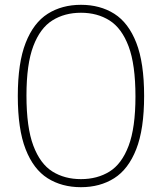

<svg xmlns="http://www.w3.org/2000/svg" viewBox="-20 -769 673 798"><path d="M316.5 9Q237 9 178 -28.2Q119 -65.5 86.5 -148.8Q54 -232 54 -370Q54 -508 86.8 -591.2Q119.5 -674.5 178.5 -711.8Q237.5 -749 316.5 -749Q396 -749 455 -711.8Q514 -674.5 546.5 -591.2Q579 -508 579 -370Q579 -232 546.2 -148.8Q513.5 -65.5 454.5 -28.2Q395.5 9 316.5 9ZM316.5 -24.5Q384.5 -24.5 435.2 -56Q486 -87.5 514.5 -162.8Q543 -238 543 -368Q543 -500.5 514.5 -576.2Q486 -652 435.2 -684Q384.5 -716 316.5 -716Q248.5 -716 197.8 -684.2Q147 -652.5 118.5 -577.5Q90 -502.5 90 -372Q90 -239.5 118.5 -163.8Q147 -88 197.8 -56.2Q248.5 -24.5 316.5 -24.5Z"/></svg>

Font: Encode Sans SmCnd Th
Style: Regular
Weight: 100
Width: 4
Designer: Multiple Designers
Foundry: Impallari Type
Version: Version 3.002; ttfautohint (v1.8.3) -l 8 -r 50 -G 200 -x 14 